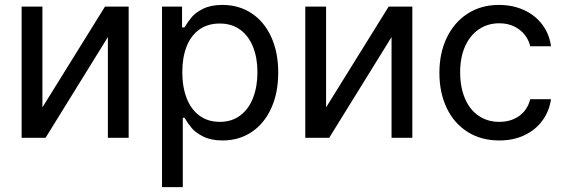

<svg xmlns="http://www.w3.org/2000/svg" viewBox="-20 -557 2283 776"><path d="M404.3 -530.3H500V0H416V-407.2L164.1 0H67.4V-530.3H151.4V-123Z M634.8 -530.3H715.8V-446.3H725.6Q741.2 -471.7 755.9 -489Q770.5 -506.3 801.3 -521.7Q832 -537.1 878.9 -537.1Q945.3 -537.1 996.3 -503.7Q1047.4 -470.2 1075.9 -408.2Q1104.5 -346.2 1104.5 -263.7Q1104.5 -181.2 1075.9 -118.9Q1047.4 -56.6 996.3 -22.9Q945.3 10.7 879.9 10.7Q833.5 10.7 802.5 -4.6Q771.5 -20 755.9 -38.3Q740.2 -56.6 725.6 -81.1H718.8V199.2H634.8ZM868.2 -64.5Q917 -64.5 951.4 -90.6Q985.8 -116.7 1003.2 -162.4Q1020.5 -208 1020.5 -265.6Q1020.5 -321.8 1003.2 -366.2Q985.8 -410.6 951.7 -436.3Q917.5 -461.9 868.2 -461.9Q819.3 -461.9 785.4 -437.5Q751.5 -413.1 734.1 -368.9Q716.8 -324.7 716.8 -265.6Q716.8 -205.6 734.4 -160.2Q752 -114.7 786.1 -89.6Q820.3 -64.5 868.2 -64.5Z M1550.8 -530.3H1646.5V0H1562.5V-407.2L1310.5 0H1213.9V-530.3H1297.9V-123Z M1755.9 -262.7Q1755.9 -342.8 1785.9 -405Q1815.9 -467.3 1870.4 -502.2Q1924.8 -537.1 1996.1 -537.1Q2052.2 -537.1 2097.7 -516.4Q2143.1 -495.6 2171.6 -457.8Q2200.2 -419.9 2207 -370.1H2123Q2117.2 -395.5 2100.6 -416.5Q2084 -437.5 2057.9 -450.2Q2031.7 -462.9 1998 -462.9Q1951.2 -462.9 1915.3 -438.5Q1879.4 -414.1 1859.6 -369.4Q1839.8 -324.7 1839.8 -265.6Q1839.8 -204.6 1859.1 -159.2Q1878.4 -113.8 1914.3 -89.1Q1950.2 -64.5 1998 -64.5Q2045.4 -64.5 2078.9 -88.6Q2112.3 -112.8 2123 -156.2H2207Q2200.2 -108.4 2172.9 -70.6Q2145.5 -32.7 2100.6 -11Q2055.7 10.7 1998 10.7Q1924.3 10.7 1869.4 -24.2Q1814.5 -59.1 1785.2 -121.1Q1755.9 -183.1 1755.9 -262.7Z"/></svg>

Font: Pretendard
Style: Regular
Weight: 400
Designer: Base glyphs from Inter by Rasmus Andersson; Hangeul glyphs from Noto Sans CJK(Source Han Sans) by Jang Soo-young and Kan
Foundry: Kil Hyung-jin
Version: Version 1.309